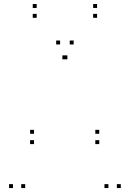

<svg xmlns="http://www.w3.org/2000/svg" viewBox="-20 -946 660 976"><path d="M354.5 -720V-740H334.5V-720ZM285.5 -720V-740H265.5V-720ZM46 10V-10H26V10ZM108 10V-10H88V10ZM317 -644.5V-664.5H297V-644.5ZM322.5 -644.5V-664.5H302.5V-644.5ZM531 10V-10H511V10ZM594 10V-10H574V10ZM484.5 -213.5V-233.5H464.5V-213.5ZM484.5 -266V-286H464.5V-266ZM153 -266V-286H133V-266ZM153 -213.5V-233.5H133V-213.5ZM166.5 -905.5V-925.5H146.5V-905.5ZM166.5 -855.5V-875.5H146.5V-855.5ZM473.5 -855.5V-875.5H453.5V-855.5ZM473.5 -905.5V-925.5H453.5V-905.5Z"/></svg>

Font: Monaspace Neon Dots Var
Style: Regular
Weight: 400
Designer: Riley Cran and the Lettermatic Team
Version: Version 1.100 (Monaspace Neon Dots)